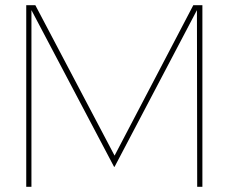

<svg xmlns="http://www.w3.org/2000/svg" viewBox="-20 -719 899 739"><path d="M81 -699V0H101V-680L419 -77H421L738 -680L739 0H759V-699H724L421 -120L116 -699Z"/></svg>

Font: Argentum Sans Thin
Style: Regular
Weight: 250
Designer: Julieta Ulanovsky
Foundry: Julieta Ulanovsky
Version: Version 5.001;February 15, 2019;FontCreator 11.5.0.2425 64-b